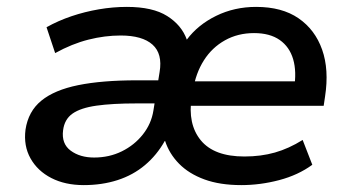

<svg xmlns="http://www.w3.org/2000/svg" viewBox="-20 -528 1019 557"><path d="M223 9Q169 9 129 -11.5Q89 -32 68.5 -68.5Q48 -105 54 -152Q62 -205 100 -236Q138 -267 207 -281Q276 -295 377 -295H463L453 -228H377Q306 -228 260 -221.5Q214 -215 190.5 -198.5Q167 -182 163 -150Q158 -111 185 -91Q212 -71 253 -71Q297 -71 333.5 -89Q370 -107 394.5 -138Q419 -169 425 -207L443 -319Q452 -372 422.5 -398.5Q393 -425 330 -425Q284 -425 236.5 -413Q189 -401 140 -374L115 -449Q149 -468 187.5 -481Q226 -494 267 -501Q308 -508 348 -508Q423 -508 465 -481.5Q507 -455 522 -413Q554 -456 607 -482Q660 -508 723 -508Q798 -508 846 -475Q894 -442 914.5 -384Q935 -326 923 -248L919 -221H511L522 -292H855L833 -271Q841 -320 830.5 -356Q820 -392 791.5 -412Q763 -432 717 -432Q670 -432 632.5 -411Q595 -390 571.5 -353Q548 -316 540 -267L536 -246Q524 -168 562.5 -121Q601 -74 689 -74Q737 -74 777.5 -85.5Q818 -97 858 -122L886 -50Q845 -20 790 -5.5Q735 9 680 9Q618 9 573 -7.5Q528 -24 499.5 -53Q471 -82 459 -119H458Q435 -78 400.5 -49Q366 -20 321 -5.5Q276 9 223 9Z"/></svg>

Font: Nunito Sans 7pt SemiBold
Style: Italic
Weight: 600
Italic angle: -9°
Designer: Vernon Adams
Foundry: Vernon Adams
Version: Version 3.101;gftools[0.9.27]